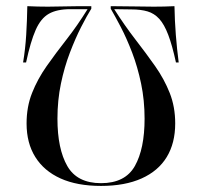

<svg xmlns="http://www.w3.org/2000/svg" viewBox="-20 -591 654 622"><path d="M545.2 -571Q546 -524.2 549.6 -478.2Q553.2 -432.3 558.9 -388.7H550Q537.9 -444.4 525 -478.2Q512.1 -512.1 496 -529.8Q479.8 -547.6 458.1 -554Q436.3 -560.5 405.6 -560.5L350 -561.3Q383.9 -508.1 418.5 -463.3Q453.2 -418.5 482.7 -376.6Q512.1 -334.7 529.8 -289.9Q547.6 -245.2 547.6 -191.1Q547.6 -127.4 520.2 -82.3Q492.7 -37.1 438.7 -12.9Q384.7 11.3 307.3 11.3Q229.8 11.3 176.2 -12.9Q122.6 -37.1 94.4 -82.3Q66.1 -127.4 66.1 -191.1Q66.1 -245.2 83.9 -289.9Q101.6 -334.7 131 -376.6Q160.5 -418.5 195.6 -463.3Q230.6 -508.1 263.7 -561.3H208.1Q164.5 -561.3 138.3 -546.4Q112.1 -531.5 95.6 -494Q79 -456.5 64.5 -388.7H54.8Q62.1 -432.3 64.9 -478.2Q67.7 -524.2 68.5 -571Q83.1 -570.2 102 -569.8Q121 -569.4 135.5 -569.4Q154 -569.4 185.9 -570.2Q217.7 -571 275.8 -571V-562.9Q261.3 -539.5 242.7 -503.2Q224.2 -466.9 206.5 -420.6Q188.7 -374.2 177.4 -320.2Q166.1 -266.1 166.1 -206.5Q166.1 -108.9 198 -53.2Q229.8 2.4 307.3 2.4Q385.5 2.4 416.9 -53.2Q448.4 -108.9 448.4 -206.5Q448.4 -266.1 437.1 -320.2Q425.8 -374.2 408.1 -420.6Q390.3 -466.9 371.4 -503.2Q352.4 -539.5 338.7 -562.9V-571Q379.8 -571 413.7 -570.2Q447.6 -569.4 478.2 -569.4Q492.7 -569.4 512.1 -569.8Q531.5 -570.2 545.2 -571Z"/></svg>

Font: Playfair 144pt SemiCondensed Medium
Style: Regular
Weight: 500
Width: 4
Designer: Claus Eggers Sørensen
Foundry: Claus Eggers Sørensen
Version: Version 2.203